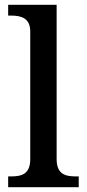

<svg xmlns="http://www.w3.org/2000/svg" viewBox="-20 -780 362 800"><path d="M14 0H308V-45H295C251 -45 216 -55 216 -117V-760H14V-715H27C66 -715 106 -706 106 -649V-117C106 -55 71 -45 27 -45H14Z"/></svg>

Font: Noto Serif Myanmar Medium
Style: Regular
Weight: 500
Designer: Ben Mitchell and the Monotype Design Team
Foundry: Monotype Imaging Inc.
Version: Version 2.106